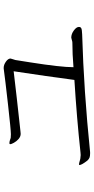

<svg xmlns="http://www.w3.org/2000/svg" viewBox="246 -849 508 1040"><g transform="rotate(-90 500.0 -329.0)"><path d="M834 -138Q528 -129 196 -95H187Q175 -95 166.5 -98Q158 -101 150 -110Q126 -141 126 -153Q126 -154 126 -154Q128 -155 130 -155Q135 -155 145 -152Q155 -149 160 -148Q175 -146 180 -146Q188 -146 194 -147Q379 -167 587 -180Q606 -325 634 -509Q510 -494 307 -472L295 -471Q280 -471 267 -482.5Q254 -494 246.5 -508Q239 -522 239 -527Q239 -530 240 -531Q242 -532 245 -532Q252 -532 261.5 -529Q271 -526 273 -525Q282 -524 293 -524Q315 -524 453 -539.5Q591 -555 649 -563H653Q669 -563 686 -551Q703 -539 703 -526Q702 -521 699 -512.5Q696 -504 695 -500Q683 -423 682 -418Q656 -253 656 -185Q726 -191 789 -191Q795 -191 804 -194Q813 -197 816 -197Q836 -197 855 -183Q874 -169 874 -156V-155Q874 -146 866.5 -142.5Q859 -139 834 -138Z"/></g></svg>

Font: JyunsaiKaai Light
Style: Regular
Weight: 300
Designer: Fontworks Inc.
Version: Version 0.030;April 7, 2024;FontCreator 14.0.0.2901 64-bit